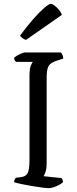

<svg xmlns="http://www.w3.org/2000/svg" viewBox="-20 -976 400 996"><path d="M232 0Q223 0 199 -3Q175 -6 145 -11Q115 -16 89.5 -21.5Q64 -27 53 -31Q53 -38 56 -44Q59 -50 62 -54L88 -57Q114 -60 123.5 -78Q133 -96 133 -148V-580Q133 -620 140 -636Q147 -652 150 -655H63Q60 -658 57 -662Q54 -666 53 -675Q57 -681 68.5 -687.5Q80 -694 92 -699Q104 -704 110 -704H296Q300 -700 304 -691.5Q308 -683 308 -672L268 -659Q240 -649 231 -631.5Q222 -614 222 -572V-126Q222 -103 216.5 -85.5Q211 -68 206 -62L300 -52Q302 -50 304.5 -43Q307 -36 307 -31Q292 -18 270 -9Q248 0 232 0ZM115 -769Q104 -772 95.5 -779Q87 -786 84 -791Q119 -839 152 -876.5Q185 -914 209.5 -935Q234 -956 243 -956Q251 -956 262.5 -947.5Q274 -939 285.5 -925.5Q297 -912 301 -899Z"/></svg>

Font: Texturina Light
Style: Regular
Weight: 300
Designer: Guillermo Torres Carreño
Foundry: Omnibus-Type
Version: Version 1.002; ttfautohint (v1.8.3)